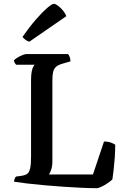

<svg xmlns="http://www.w3.org/2000/svg" viewBox="-20 -988 658 1008"><path d="M488 0Q457 0 412 -2Q367 -4 315 -7.5Q263 -11 212.5 -15.5Q162 -20 120.5 -25Q79 -30 54 -34Q54 -42 57 -49.5Q60 -57 64 -61L93 -65Q113 -68 123.5 -76Q134 -84 138.5 -105Q143 -126 143 -166V-568Q143 -596 146.5 -613Q150 -630 155 -638.5Q160 -647 162 -648H65Q61 -652 57.5 -658Q54 -664 53 -671Q59 -678 71.5 -685.5Q84 -693 97 -698.5Q110 -704 116 -704H337Q342 -700 346 -688.5Q350 -677 350 -666L306 -653Q285 -647 274 -637Q263 -627 259 -610.5Q255 -594 255 -567V-140Q255 -116 249 -98Q243 -80 237 -72H468L526 -245Q548 -245 563.5 -239Q579 -233 585 -228Q585 -195 582.5 -160Q580 -125 576.5 -95.5Q573 -66 570 -46Q562 -38 546 -27Q530 -16 513.5 -8Q497 0 488 0ZM134 -769Q121 -773 111.5 -781Q102 -789 98 -794Q134 -846 168 -885Q202 -924 227.5 -946Q253 -968 263 -968Q271 -968 284.5 -958Q298 -948 310.5 -933Q323 -918 328 -903Z"/></svg>

Font: Texturina Medium 12pt Medium
Style: Regular
Weight: 500
Version: Version 1.002